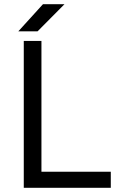

<svg xmlns="http://www.w3.org/2000/svg" viewBox="-20 -895 560 915"><path d="M93.3 -700H177.5V-76.7H508V0H93.3ZM184.8 -875H287.3L159 -745.7H67.3Z"/></svg>

Font: Oak Sans Light
Style: Regular
Weight: 400
Designer: Erik Kennedy, Walven
Foundry: Erik Kennedy, Walven
Version: Version 1.100;Glyphs 3.1.2 (3151)